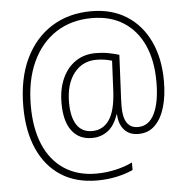

<svg xmlns="http://www.w3.org/2000/svg" viewBox="-55 -766 894 916"><g transform="rotate(-5 391.5 -308.5)"><path d="M732 -350Q732 -279 716 -225Q700 -171 668.5 -140Q637 -109 589 -109Q546 -109 521.5 -136.5Q497 -164 495 -211H493Q475 -157 442 -133Q409 -109 367 -109Q305 -109 270.5 -154.5Q236 -200 236 -287Q236 -355 259 -405.5Q282 -456 323 -483.5Q364 -511 419 -511Q451 -511 480 -505.5Q509 -500 531 -493L523 -324Q522 -307 521 -285Q520 -263 520 -245Q520 -142 590 -142Q642 -142 669 -197Q696 -252 696 -350Q696 -451 663 -524.5Q630 -598 567 -638.5Q504 -679 415 -679Q316 -679 242.5 -631Q169 -583 129 -495Q89 -407 89 -287Q89 -179 122 -101Q155 -23 219 19.5Q283 62 373 62Q418 62 463.5 52Q509 42 546 24V60Q511 76 467 85.5Q423 95 374 95Q272 95 200.5 48.5Q129 2 91 -83.5Q53 -169 53 -286Q53 -420 98.5 -515Q144 -610 225.5 -661Q307 -712 415 -712Q513 -712 584 -667Q655 -622 693.5 -540.5Q732 -459 732 -350ZM272 -287Q272 -217 297 -179.5Q322 -142 370 -142Q422 -142 452 -185Q482 -228 487 -321L494 -468Q478 -473 459.5 -476Q441 -479 419 -479Q353 -479 312.5 -427.5Q272 -376 272 -287Z"/></g></svg>

Font: Noto Sans Sinhala UI SemiCondensed ExtraLight
Style: Regular
Weight: 200
Width: 4
Designer: Jelle Bosma - Monotype Design Team
Foundry: Monotype Imaging Inc.
Version: Version 2.006; ttfautohint (v1.8.4.7-5d5b)